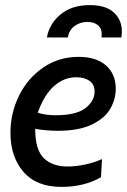

<svg xmlns="http://www.w3.org/2000/svg" viewBox="-20 -723 498 753"><path d="M21 -202Q21 -280 55 -348.5Q89 -417 150 -458.5Q211 -500 288 -500Q358 -500 396 -466Q434 -432 434 -375Q434 -334 412.5 -296.5Q391 -259 340 -234.5Q289 -210 206 -210Q182 -210 156.5 -212.5Q131 -215 118 -218Q118 -136 151.5 -103Q185 -70 245 -70Q276 -70 312.5 -77.5Q349 -85 380 -99L376 -28Q310 10 221 10Q123 10 72 -49Q21 -108 21 -202ZM351 -364Q351 -392 331 -406Q311 -420 279 -420Q231 -420 192 -385.5Q153 -351 128 -281Q158 -271 198 -271Q279 -271 315 -299Q351 -327 351 -364ZM458 -599Q458 -592 456 -576H378Q379 -580 379 -589Q379 -612 363.5 -624.5Q348 -637 323 -637Q294 -637 272.5 -621Q251 -605 246 -576H164Q173 -629 217 -666Q261 -703 332 -703Q395 -703 426.5 -674Q458 -645 458 -599Z"/></svg>

Font: Cabin
Style: Italic
Weight: 400
Italic angle: -7°
Designer: Pablo Impallari
Foundry: Pablo Impallari. http://www.impallari.com Igino Marini. http://www.ikern.com
Version: Version 2.200